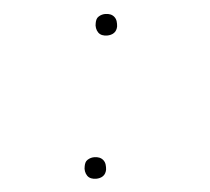

<svg xmlns="http://www.w3.org/2000/svg" viewBox="-44 -575 688 630"><g transform="rotate(-5 300.0 -260.0)"><path d="M248 8Q239 8 231.5 5Q224 2 219.5 -4.5Q215 -11 213.5 -19.5Q212 -28 214 -36Q215 -42 217.5 -47.5Q220 -53 225.5 -56.5Q231 -60 236.5 -61.5Q242 -63 248 -63Q257 -63 264.5 -60Q272 -57 277 -50.5Q282 -44 283 -35.5Q284 -27 283 -19Q282 -13 279 -7.5Q276 -2 271 1.5Q266 5 260 6.5Q254 8 248 8ZM325 -457Q316 -457 308.5 -460Q301 -463 296.5 -469.5Q292 -476 290.5 -484.5Q289 -493 291 -501Q292 -507 294.5 -512.5Q297 -518 302.5 -521.5Q308 -525 313.5 -526.5Q319 -528 325 -528Q334 -528 341.5 -525Q349 -522 354 -515.5Q359 -509 360 -500.5Q361 -492 360 -484Q359 -478 356 -472.5Q353 -467 348 -463.5Q343 -460 337 -458.5Q331 -457 325 -457Z"/></g></svg>

Font: Iosevka Thin Extended
Style: Italic
Weight: 100
Width: 7
Italic angle: -9°
Monospace: yes
Designer: Belleve Invis
Foundry: Belleve Invis
Version: Version 32.5.0; ttfautohint (v1.8.4)